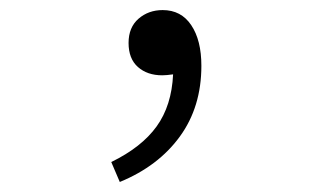

<svg xmlns="http://www.w3.org/2000/svg" viewBox="-20 -153 640 385"><path d="M220.2 211.9 203.1 171.9Q264.2 142.1 294.2 100.3Q324.2 58.6 327.1 -3.9Q313.5 -2 305.2 -2Q275.4 -2 256.6 -18.6Q237.8 -35.2 237.8 -66.9Q237.8 -98.1 257.8 -115.5Q277.8 -132.8 306.2 -132.8Q343.3 -132.8 363.5 -102.5Q383.8 -72.3 383.8 -21Q383.8 61.5 340.6 120.8Q297.4 180.2 220.2 211.9Z"/></svg>

Font: Office Code Pro Light
Style: Regular
Weight: 300
Designer: Nathan Rutzky & Paul D. Hunt
Foundry: Adobe Systems Incorporated
Version: Version 1.004;PS 001.004;hotconv 1.0.70;makeotf.lib2.5.58329